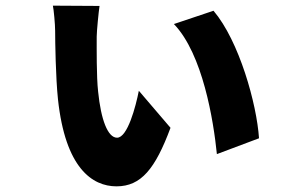

<svg xmlns="http://www.w3.org/2000/svg" viewBox="-20 -607 1040 679"><path d="M332 -586 167 -587C170 -574 175 -521 175 -498C175 -459 177 -332 185 -256C211 -13 306 52 392 52C479 52 529 -10 583 -155L471 -286C460 -230 431 -120 394 -120C361 -120 337 -184 327 -283C321 -336 322 -437 322 -478C322 -496 329 -567 332 -586ZM735 -569 595 -522C697 -416 735 -181 747 -62L896 -118C888 -239 826 -462 735 -569Z"/></svg>

Font: Noto Sans TC Black
Style: Regular
Weight: 900
Designer: Ryoko NISHIZUKA 西塚涼子 (kana, bopomofo & ideographs); Paul D. Hunt (Latin, Greek & Cyrillic); Sandoll Communications 산돌커뮤니
Foundry: Adobe
Version: Version 2.004;hotconv 1.0.118;makeotfexe 2.5.65603